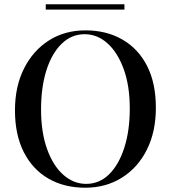

<svg xmlns="http://www.w3.org/2000/svg" viewBox="-20 -864 798 898"><path d="M380 -722Q478 -722 552.5 -679Q627 -636 668 -555.5Q709 -475 709 -360Q709 -248 667 -164Q625 -80 550 -33Q475 14 379 14Q280 14 206 -29Q132 -72 91 -153Q50 -234 50 -348Q50 -460 92.5 -544Q135 -628 209 -675Q283 -722 380 -722ZM376 -704Q314 -704 268 -659Q222 -614 197 -535Q172 -456 172 -352Q172 -246 200 -167.5Q228 -89 276 -46.5Q324 -4 383 -4Q445 -4 490.5 -49Q536 -94 561.5 -173.5Q587 -253 587 -356Q587 -463 558.5 -541Q530 -619 482.5 -661.5Q435 -704 376 -704ZM562 -844V-819H194V-844Z"/></svg>

Font: Playfair Display Medium
Style: Regular
Weight: 500
Designer: Claus Eggers Sørensen
Foundry: Claus Eggers Sørensen
Version: Version 1.203